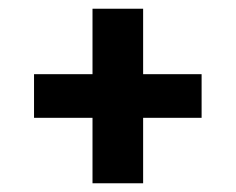

<svg xmlns="http://www.w3.org/2000/svg" viewBox="-20 -560 540 440"><path d="M308 -140H192V-290H58V-390H192V-540H308V-390H442V-290H308Z"/></svg>

Font: Iosevka Curly Extrabold
Style: Regular
Weight: 800
Monospace: yes
Designer: Belleve Invis
Foundry: Belleve Invis
Version: Version 22.1.2; ttfautohint (v1.8.4)